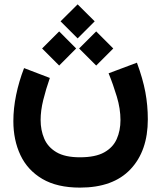

<svg xmlns="http://www.w3.org/2000/svg" viewBox="-20 -648 741 884"><path d="M337.4 -627.9 416 -549.8 337.4 -471.2 258.8 -549.8ZM422.9 -503.4 501.5 -424.8 422.9 -346.2 344.2 -424.8ZM252.4 -503.4 330.6 -424.8 252.4 -346.2 173.8 -424.8ZM348.1 76.2Q418.9 76.2 459.5 53.7Q500 31.2 517.3 -7.6Q534.7 -46.4 534.7 -95.2Q534.7 -147.5 517.8 -203.4Q501 -259.3 480 -310.5L610.4 -359.4Q637.7 -285.6 649.2 -224.1Q660.6 -162.6 660.6 -98.6Q660.6 46.9 580.8 131.3Q501 215.8 348.1 215.8Q243.2 215.8 175 175.8Q106.9 135.7 74.2 66.4Q41.5 -2.9 41.5 -90.3Q41.5 -148.4 54.2 -210.4Q66.9 -272.5 90.8 -334.5L209.5 -289.1Q191.4 -237.3 179.2 -188Q167 -138.7 167 -95.7Q167 -48.8 183.6 -9.8Q200.2 29.3 239.7 52.7Q279.3 76.2 348.1 76.2Z"/></svg>

Font: Vazirmatn FD NL ExtraBold
Style: Regular
Weight: 800
Designer: Saber Rastikerdar
Foundry: Saber Rastikerdar
Version: Version 33.003